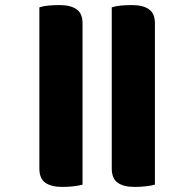

<svg xmlns="http://www.w3.org/2000/svg" viewBox="-20 -687 695 756"><path d="M305 40Q291 44 269.5 46.5Q248 49 225 49Q182 49 158.5 32.5Q135 16 135 -24V-658Q149 -663 170 -665Q191 -667 214 -667Q258 -667 281.5 -650.5Q305 -634 305 -595ZM590 40Q576 44 554.5 46.5Q533 49 510 49Q467 49 443.5 32.5Q420 16 420 -24V-658Q434 -663 455 -665Q476 -667 499 -667Q543 -667 566.5 -650.5Q590 -634 590 -595Z"/></svg>

Font: Baloo Bhai
Style: Regular
Weight: 400
Designer: Supriya Tembe, Noopur Datye and Ek Type
Foundry: Ek Type
Version: Version 1.100;PS 1.000;hotconv 1.0.88;makeotf.lib2.5.647800;